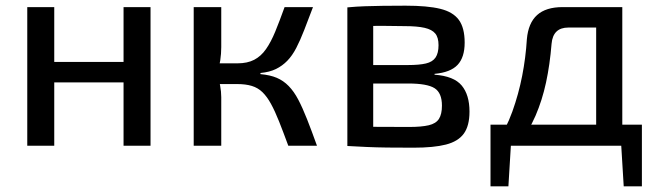

<svg xmlns="http://www.w3.org/2000/svg" viewBox="-20 -513 2315 676"><path d="M171 -488V0H76V-488ZM424 -295V-223H165V-295ZM510 -488V0H415V-488Z M1082 -488Q1065 -443 1051 -407Q1037 -371 1023 -344Q1009 -317 991.5 -299Q974 -281 951.5 -270Q929 -259 897 -256V-252Q931 -249 954.5 -239Q978 -229 996.5 -210Q1015 -191 1030 -162.5Q1045 -134 1061 -93.5Q1077 -53 1096 0H995Q977 -49 962.5 -85.5Q948 -122 934 -147.5Q920 -173 904 -188.5Q888 -204 866.5 -210.5Q845 -217 816 -217V-290Q851 -290 875 -302.5Q899 -315 916.5 -340Q934 -365 949 -401.5Q964 -438 982 -488ZM759 -488V-347Q759 -324 755.5 -300.5Q752 -277 745 -256Q751 -234 755 -212Q759 -190 759 -171V0H662V-488ZM849 -290V-217H731V-290Z M1408 -493Q1485 -493 1530 -482Q1575 -471 1595.5 -443Q1616 -415 1616 -363Q1616 -311 1591 -284.5Q1566 -258 1510 -253V-250Q1578 -245 1605.5 -212Q1633 -179 1633 -120Q1633 -70 1613 -42.5Q1593 -15 1550 -4Q1507 7 1436 7Q1383 7 1343.5 6.5Q1304 6 1271.5 4.5Q1239 3 1203 1L1215 -68Q1235 -67 1290.5 -66.5Q1346 -66 1421 -66Q1464 -66 1489.5 -72Q1515 -78 1525.5 -94.5Q1536 -111 1536 -141Q1536 -186 1510 -202.5Q1484 -219 1417 -219H1214V-284H1417Q1456 -284 1479.5 -289.5Q1503 -295 1513.5 -310.5Q1524 -326 1524 -354Q1524 -381 1512.5 -395Q1501 -409 1475 -415Q1449 -421 1405 -421Q1360 -422 1325 -422Q1290 -422 1263 -421.5Q1236 -421 1215 -419L1203 -487Q1235 -490 1264 -491Q1293 -492 1327.5 -492.5Q1362 -493 1408 -493ZM1294 -487V1H1203V-487Z M2159 -488V-416H1981Q1927 -416 1922 -359Q1916 -285 1902.5 -222.5Q1889 -160 1865.5 -105.5Q1842 -51 1802 0H1723Q1762 -59 1784 -120.5Q1806 -182 1818.5 -246Q1831 -310 1835 -375Q1840 -432 1871 -460Q1902 -488 1961 -488ZM1779 -5 1770 143H1707V-5ZM2240 -74V0H1707V-74ZM2240 -5V143H2176L2167 -5ZM2171 -488V0H2079V-488Z"/></svg>

Font: Exo 2 Medium
Style: Regular
Weight: 500
Designer: Natanael Gama
Foundry: Natanael Gama
Version: Version 2.010